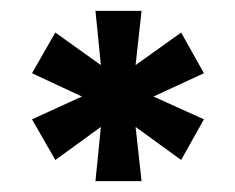

<svg xmlns="http://www.w3.org/2000/svg" viewBox="-20 -708 433 354"><path d="M156 -374 166 -474 82 -413 39 -488 131 -530 39 -573 82 -648 166 -588 156 -688H241L230 -588L314 -648L356 -573L263 -530L356 -488L314 -413L230 -474L241 -374Z"/></svg>

Font: Saira ExtraCondensed Black
Style: Regular
Weight: 900
Width: 2
Designer: Hector Gatti with collaboration of the Omnibus-Type team
Foundry: Omnibus-Type
Version: Version 1.101